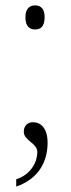

<svg xmlns="http://www.w3.org/2000/svg" viewBox="-20 -536 261 710"><path d="M110 -427C129 -427 145 -437 145 -472C145 -506 129 -516 110 -516C91 -516 74 -506 74 -472C74 -437 91 -427 110 -427ZM40 127V154C124 125 156 60 156 -8C156 -62 131 -84 102 -84C81 -84 68 -70 68 -49C68 -15 118 -8 118 27C118 61 96 109 40 127Z"/></svg>

Font: Noto Serif Hebrew SemiCondensed ExtraLight
Style: Regular
Weight: 200
Width: 4
Designer: Monotype Design Team
Foundry: Monotype Imaging Inc.
Version: Version 2.004